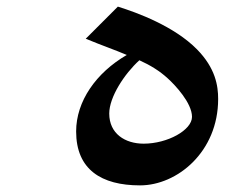

<svg xmlns="http://www.w3.org/2000/svg" viewBox="-20 -526 740 580"><path d="M575 -377C506 -447 394 -488 336 -506L239 -409C287 -389 328 -375 363 -360C270 -306 210 -220 210 -129C210 -14 286 34 403 34C515 34 639 -67 639 -227C639 -267 631 -320 575 -377ZM414 -92C358 -92 310 -122 310 -183C310 -233 356 -303 401 -344C434 -329 462 -312 487 -289C509 -269 560 -215 560 -173C560 -133 486 -92 414 -92Z"/></svg>

Font: Kawkab Mono
Style: Bold
Weight: 700
Monospace: yes
Designer: Abdullah Arif
Foundry: Abdullah Arif
Version: Version 1.000;PS 000.500;hotconv 1.0.88;makeotf.lib2.5.64775